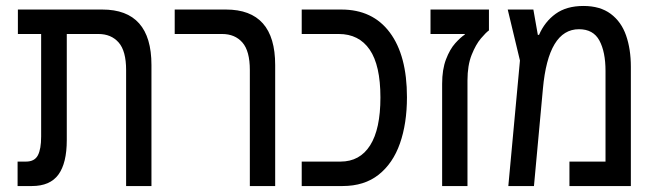

<svg xmlns="http://www.w3.org/2000/svg" viewBox="-20 -624 2202 644"><path d="M39 0V-82H67Q96 -82 107 -103Q118 -124 118 -166V-510H40V-592H323Q488 -592 488 -406V0H403V-389Q403 -453 378 -481.5Q353 -510 310 -510H204V-154Q204 -77 176 -38.5Q148 0 87 0Z M818 0V-389Q818 -453 793 -481.5Q768 -510 725 -510H566V-592H738Q903 -592 903 -406V0Z M992 0V-82H1122Q1187 -82 1221.5 -136.5Q1256 -191 1256 -297Q1256 -405 1220 -457.5Q1184 -510 1116 -510H992V-592H1125Q1230 -592 1287.5 -515Q1345 -438 1345 -298Q1345 -210 1321.5 -143Q1298 -76 1250 -38Q1202 0 1129 0Z M1463 0V-343Q1463 -391 1476 -425Q1489 -459 1507 -479Q1525 -499 1539 -508V-510H1424V-592H1620V-522Q1610 -515 1593 -495Q1576 -475 1562 -440Q1548 -405 1548 -354V0Z M1937 -604Q1993 -604 2028.5 -577.5Q2064 -551 2080 -505Q2096 -459 2096 -400V0H1890V-82H2011V-386Q2011 -450 1990.5 -488Q1970 -526 1922 -526Q1819 -526 1801 -326L1771 0H1685L1724 -421L1683 -592H1769L1784 -507H1788Q1807 -551 1843.5 -577.5Q1880 -604 1937 -604Z"/></svg>

Font: Noto Sans Hebrew Condensed
Style: Regular
Weight: 400
Width: 3
Designer: Monotype Design Team
Foundry: Monotype Imaging Inc.
Version: Version 2.004; ttfautohint (v1.8.4.7-5d5b)